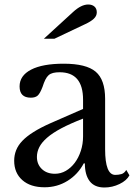

<svg xmlns="http://www.w3.org/2000/svg" viewBox="-20 -823 595 853"><path d="M349 -296Q292 -274 252.5 -253Q213 -232 189 -211Q165 -190 154.5 -169Q144 -148 144 -126Q144 -93 166 -72Q188 -51 224 -51Q250 -51 272.5 -64Q295 -77 312 -99.5Q329 -122 339 -152.5Q349 -183 349 -217ZM349 -339V-380Q349 -502 245 -502Q228 -502 216 -499Q204 -496 196 -489Q188 -482 181.5 -469Q175 -456 169 -437Q158 -408 147.5 -398.5Q137 -389 117 -389Q67 -389 67 -439Q67 -487 118 -513.5Q169 -540 263 -540Q363 -540 405 -504.5Q447 -469 447 -384V-160Q447 -46 492 -46Q506 -46 519 -49.5Q532 -53 541 -68L555 -44Q543 -21 511 -5.5Q479 10 444 10Q400 10 378.5 -18Q357 -46 357 -97H352Q326 -48 280 -19.5Q234 9 178 9Q115 9 79 -23Q43 -55 43 -109Q43 -133 51.5 -155Q60 -177 79 -197Q98 -217 129 -236.5Q160 -256 205 -276ZM175 -651 305 -770Q341 -803 372 -803Q389 -803 399.5 -794Q410 -785 410 -768Q410 -752 396.5 -739.5Q383 -727 359 -716L222 -651Z"/></svg>

Font: Libre Baskerville
Style: Regular
Weight: 400
Designer: Pablo Impallari, Rodrigo Fuenzalida
Foundry: Pablo Impallari, Rodrigo Fuenzalida
Version: Version 1.000; ttfautohint (v0.93) -l 8 -r 50 -G 200 -x 14 -